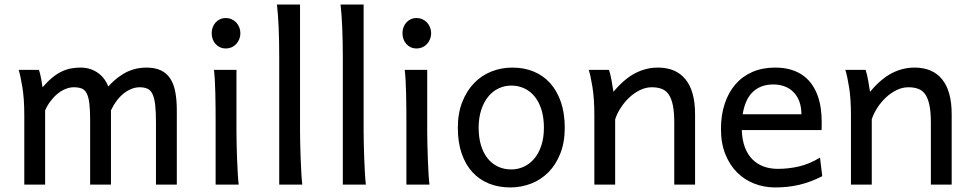

<svg xmlns="http://www.w3.org/2000/svg" viewBox="-20 -801 4215 833"><path d="M461.4 0H371.1V-278.3Q371.1 -323.7 367.7 -351.8Q364.3 -379.9 356.2 -395.8Q348.1 -411.6 334.5 -417Q320.8 -422.4 300.3 -422.4Q282.2 -422.4 264.2 -415Q246.1 -407.7 229.7 -394.3Q213.4 -380.9 199.5 -362.5Q185.5 -344.2 175.8 -322.3V0H85.4V-300.3Q85.4 -372.6 77.1 -422.6Q68.8 -472.7 61 -498H148.9Q154.3 -482.4 158.2 -461.2Q162.1 -439.9 164.6 -422.4Q187 -448.2 207.5 -464.8Q228 -481.4 248.3 -491Q268.6 -500.5 288.6 -504.2Q308.6 -507.8 329.6 -507.8Q353.5 -507.8 373 -501Q392.6 -494.1 407.5 -482.9Q422.4 -471.7 433.1 -456.8Q443.8 -441.9 449.7 -425.8Q472.7 -450.7 494.1 -466.6Q515.6 -482.4 536.1 -491.5Q556.6 -500.5 576.4 -504.2Q596.2 -507.8 615.2 -507.8Q652.3 -507.8 677.7 -495.8Q703.1 -483.9 718.5 -460.4Q733.9 -437 740.5 -402.3Q747.1 -367.7 747.1 -322.3V0H656.7V-268.6Q656.7 -315.9 653.3 -345.7Q649.9 -375.5 641.8 -392.6Q633.8 -409.7 620.1 -416Q606.4 -422.4 585.9 -422.4Q567.9 -422.4 550.3 -415.3Q532.7 -408.2 516.4 -395.3Q500 -382.3 486.1 -363.8Q472.2 -345.2 461.4 -322.3Z M898.4 -656.7Q898.4 -670.4 902.8 -682.4Q907.2 -694.3 915.3 -703.4Q923.3 -712.4 934.6 -717.5Q945.8 -722.7 959.5 -722.7Q973.1 -722.7 984.9 -717.5Q996.6 -712.4 1004.9 -703.4Q1013.2 -694.3 1018.1 -682.4Q1022.9 -670.4 1022.9 -656.7Q1022.9 -643.1 1018.1 -631.1Q1013.2 -619.1 1004.9 -610.1Q996.6 -601.1 984.9 -595.9Q973.1 -590.8 959.5 -590.8Q945.8 -590.8 934.6 -595.9Q923.3 -601.1 915.3 -610.1Q907.2 -619.1 902.8 -631.1Q898.4 -643.1 898.4 -656.7ZM1005.9 -231.9Q1005.9 -208.5 1006.6 -176.5Q1007.3 -144.5 1008.5 -111.8Q1009.8 -79.1 1011.5 -49.3Q1013.2 -19.5 1015.6 0H915.5V-258.8Q915.5 -294.4 915.3 -329.1Q915 -363.8 914.3 -394.8Q913.6 -425.8 912.1 -452.4Q910.6 -479 908.2 -498H1005.9Z M1281.7 -231.9Q1281.7 -208.5 1282.5 -176.8Q1283.2 -145 1284.4 -112.3Q1285.6 -79.6 1287.4 -49.8Q1289.1 -20 1291.5 0H1191.4V-551.8Q1191.4 -623 1189 -680.9Q1186.5 -738.8 1181.6 -781.2H1281.7Z M1557.6 -231.9Q1557.6 -208.5 1558.3 -176.8Q1559.1 -145 1560.3 -112.3Q1561.5 -79.6 1563.2 -49.8Q1564.9 -20 1567.4 0H1467.3V-551.8Q1467.3 -623 1464.8 -680.9Q1462.4 -738.8 1457.5 -781.2H1557.6Z M1726.1 -656.7Q1726.1 -670.4 1730.5 -682.4Q1734.9 -694.3 1742.9 -703.4Q1751 -712.4 1762.2 -717.5Q1773.4 -722.7 1787.1 -722.7Q1800.8 -722.7 1812.5 -717.5Q1824.2 -712.4 1832.5 -703.4Q1840.8 -694.3 1845.7 -682.4Q1850.6 -670.4 1850.6 -656.7Q1850.6 -643.1 1845.7 -631.1Q1840.8 -619.1 1832.5 -610.1Q1824.2 -601.1 1812.5 -595.9Q1800.8 -590.8 1787.1 -590.8Q1773.4 -590.8 1762.2 -595.9Q1751 -601.1 1742.9 -610.1Q1734.9 -619.1 1730.5 -631.1Q1726.1 -643.1 1726.1 -656.7ZM1833.5 -231.9Q1833.5 -208.5 1834.2 -176.5Q1835 -144.5 1836.2 -111.8Q1837.4 -79.1 1839.1 -49.3Q1840.8 -19.5 1843.3 0H1743.2V-258.8Q1743.2 -294.4 1742.9 -329.1Q1742.7 -363.8 1741.9 -394.8Q1741.2 -425.8 1739.7 -452.4Q1738.3 -479 1735.8 -498H1833.5Z M2056.6 -246.6Q2056.6 -204.1 2066.9 -170.4Q2077.1 -136.7 2095.9 -113.5Q2114.7 -90.3 2140.6 -78.1Q2166.5 -65.9 2198.2 -65.9Q2227.5 -65.9 2253.4 -78.1Q2279.3 -90.3 2298.6 -113.5Q2317.9 -136.7 2328.9 -170.4Q2339.8 -204.1 2339.8 -246.6Q2339.8 -289.6 2329.6 -323.5Q2319.3 -357.4 2300.5 -381.1Q2281.7 -404.8 2255.6 -417.2Q2229.5 -429.7 2198.2 -429.7Q2168.5 -429.7 2142.6 -417.2Q2116.7 -404.8 2097.7 -381.1Q2078.6 -357.4 2067.6 -323.5Q2056.6 -289.6 2056.6 -246.6ZM1966.3 -246.6Q1966.3 -309.6 1985.4 -358.2Q2004.4 -406.7 2036.6 -440.2Q2068.8 -473.6 2111.8 -490.7Q2154.8 -507.8 2203.1 -507.8Q2253.4 -507.8 2295.2 -490.7Q2336.9 -473.6 2366.9 -440.2Q2397 -406.7 2413.6 -358.2Q2430.2 -309.6 2430.2 -246.6Q2430.2 -183.6 2411.1 -135.3Q2392.1 -86.9 2359.9 -54.2Q2327.6 -21.5 2284.7 -4.6Q2241.7 12.2 2193.4 12.2Q2143.1 12.2 2101.3 -4.6Q2059.6 -21.5 2029.5 -54.2Q1999.5 -86.9 1982.9 -135.3Q1966.3 -183.6 1966.3 -246.6Z M2905.3 0V-268.6Q2905.3 -314.5 2899.2 -344.2Q2893.1 -374 2881.1 -391.4Q2869.1 -408.7 2850.8 -415.5Q2832.5 -422.4 2807.6 -422.4Q2781.2 -422.4 2756.1 -409.9Q2731 -397.5 2710 -377.7Q2689 -357.9 2672.9 -333Q2656.7 -308.1 2648.9 -283.2V0H2558.6V-300.3Q2558.6 -372.6 2550.5 -422.6Q2542.5 -472.7 2534.2 -498H2622.1Q2625 -490.2 2627.9 -477.8Q2630.9 -465.3 2633.3 -451.7Q2635.7 -438 2637.7 -424.8L2641.6 -402.8Q2688 -458.5 2735.4 -483.2Q2782.7 -507.8 2834.5 -507.8Q2912.6 -507.8 2954.1 -456.8Q2995.6 -405.8 2995.6 -305.2V0Z M3198.2 -236.8Q3199.7 -193.8 3211.7 -162.1Q3223.6 -130.4 3244.4 -109.6Q3265.1 -88.9 3293.2 -78.6Q3321.3 -68.4 3354.5 -68.4Q3401.9 -68.4 3447.3 -79.1Q3492.7 -89.8 3537.6 -117.2L3547.4 -36.6Q3521.5 -23.4 3496.6 -14.2Q3471.7 -4.9 3446.8 1Q3421.9 6.8 3396.2 9.5Q3370.6 12.2 3342.3 12.2Q3295.4 12.2 3252.9 -4.2Q3210.4 -20.5 3178.2 -52.5Q3146 -84.5 3127 -131.8Q3107.9 -179.2 3107.9 -241.7Q3107.9 -302.2 3124.3 -351.3Q3140.6 -400.4 3170.9 -435.3Q3201.2 -470.2 3244.6 -489Q3288.1 -507.8 3342.3 -507.8Q3382.3 -507.8 3413.1 -498.3Q3443.8 -488.8 3466.3 -471.9Q3488.8 -455.1 3503.9 -432.6Q3519 -410.2 3528.1 -384.3Q3537.1 -358.4 3541 -330.3Q3544.9 -302.2 3544.9 -274.9V-255.9Q3544.9 -243.7 3544.4 -236.8ZM3335 -434.6Q3281.2 -434.6 3247.1 -403.1Q3212.9 -371.6 3202.1 -305.2H3457Q3457 -336.4 3448 -360.6Q3439 -384.8 3422.6 -401.4Q3406.2 -418 3383.8 -426.3Q3361.3 -434.6 3335 -434.6Z M4018.6 0V-268.6Q4018.6 -314.5 4012.5 -344.2Q4006.3 -374 3994.4 -391.4Q3982.4 -408.7 3964.1 -415.5Q3945.8 -422.4 3920.9 -422.4Q3894.5 -422.4 3869.4 -409.9Q3844.2 -397.5 3823.2 -377.7Q3802.2 -357.9 3786.1 -333Q3770 -308.1 3762.2 -283.2V0H3671.9V-300.3Q3671.9 -372.6 3663.8 -422.6Q3655.8 -472.7 3647.5 -498H3735.4Q3738.3 -490.2 3741.2 -477.8Q3744.1 -465.3 3746.6 -451.7Q3749 -438 3751 -424.8L3754.9 -402.8Q3801.3 -458.5 3848.6 -483.2Q3896 -507.8 3947.8 -507.8Q4025.9 -507.8 4067.4 -456.8Q4108.9 -405.8 4108.9 -305.2V0Z"/></svg>

Font: Andika Am
Style: Regular
Weight: 400
Designer: Victor Gaultney, Annie Olsen, Julie Remington, Don Collingsworth, Eric Hays, Becca Hirsbrunner
Foundry: SIL International
Version: Version 5.000